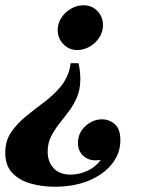

<svg xmlns="http://www.w3.org/2000/svg" viewBox="-35 -489 548 729"><path d="M263 -249Q267 -233 268.5 -216.5Q270 -200 270 -188Q270 -150 257.5 -120.5Q245 -91 226.5 -66.5Q208 -42 189.5 -18.5Q171 5 158.5 30Q146 55 146 87Q146 125 168.5 149.5Q191 174 234 174Q264 174 295 160.5Q326 147 348 118Q309 125 285 106Q261 87 261 54Q261 16 289 -10Q317 -36 353 -36Q379 -36 400.5 -18Q422 0 422 44Q422 93 390.5 133Q359 173 303 196.5Q247 220 172 220Q125 220 82 208Q39 196 12 168Q-15 140 -15 91Q-15 46 7 13.5Q29 -19 62 -46Q95 -73 130.5 -99.5Q166 -126 193.5 -158Q221 -190 231 -234Q232 -238 232 -241.5Q232 -245 233 -249ZM282 -469Q314 -469 335 -447Q356 -425 356 -393Q356 -368 342 -346.5Q328 -325 305.5 -312Q283 -299 258 -299Q227 -299 205.5 -321.5Q184 -344 184 -375Q184 -400 198 -421.5Q212 -443 234.5 -456Q257 -469 282 -469Z"/></svg>

Font: Brygada 1918
Style: Italic
Weight: 400
Italic angle: -8°
Designer: Mateusz Machalski | Borys Kosmynka | Przemek Hoffer
Foundry: NIEPODLEGLA 2018
Version: Version 3.006